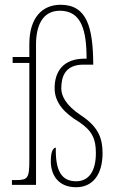

<svg xmlns="http://www.w3.org/2000/svg" viewBox="-20 -775 488 805"><path d="M299 10C368 10 410 -42 410 -133C410 -194 393 -243 320 -291C253 -335 237 -376 237 -404C237 -451 251 -504 330 -504H371C370 -660 345 -755 234 -755C159 -755 103 -703 103 -590V-536H33V-511H103V-103C103 -29 97 -20 47 -20H30V0H131V-588C131 -662 155 -730 231 -730C321 -730 343 -649 343 -529C242 -532 209 -472 209 -405C209 -344 251 -300 311 -264C368 -226 382 -191 382 -133C382 -58 353 -15 299 -15C236 -15 212 -62 214 -156C207 -156 193 -148 193 -99C193 -43 223 10 299 10Z"/></svg>

Font: Noto Serif Armenian ExtraCondensed Thin
Style: Regular
Weight: 100
Width: 2
Designer: Monotype Design Team
Foundry: Monotype Imaging Inc.
Version: Version 2.008